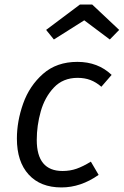

<svg xmlns="http://www.w3.org/2000/svg" viewBox="-20 -809 542 841"><path d="M469 -481 424 -429Q401 -449 376 -458.5Q351 -468 320 -468Q256 -468 216 -425.5Q176 -383 158.5 -321Q141 -259 141 -196Q141 -60 254 -60Q287 -60 315.5 -70Q344 -80 378 -101L412 -43Q334 12 249 12Q157 12 105.5 -44.5Q54 -101 54 -202Q54 -278 81.5 -355.5Q109 -433 168.5 -485.5Q228 -538 319 -538Q409 -538 469 -481ZM182 -678 330 -789H384L502 -678L461 -636L349 -720L216 -636Z"/></svg>

Font: FiraGO Book
Style: Italic
Weight: 350
Italic angle: -8°
Designer: bBox Type GmbH
Foundry: bBox Type GmbH
Version: Version 1.001